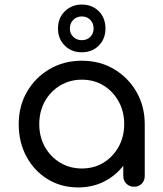

<svg xmlns="http://www.w3.org/2000/svg" viewBox="-20 -817 716 841"><path d="M322 4Q248 4 189 -32Q130 -68 96 -131Q62 -194 62 -273Q62 -353 98.5 -415.5Q135 -478 197.5 -514.5Q260 -551 338 -551Q417 -551 479 -514.5Q541 -478 577.5 -415Q614 -352 614 -273L578 -265Q578 -189 544.5 -128Q511 -67 453.5 -31.5Q396 4 322 4ZM338 -79Q392 -79 433.5 -104.5Q475 -130 499.5 -174Q524 -218 524 -273Q524 -329 499.5 -373Q475 -417 433.5 -442.5Q392 -468 338 -468Q286 -468 243.5 -442.5Q201 -417 176.5 -373Q152 -329 152 -273Q152 -218 176.5 -174Q201 -130 243.5 -104.5Q286 -79 338 -79ZM567 1Q547 1 533.5 -12.5Q520 -26 520 -46V-205L539 -302L614 -273V-46Q614 -26 601 -12.5Q588 1 567 1ZM338 -588Q293 -588 263.5 -617.5Q234 -647 234 -692Q234 -738 264 -767.5Q294 -797 338 -797Q384 -797 413 -767.5Q442 -738 442 -692Q442 -647 413 -617.5Q384 -588 338 -588ZM338 -641Q361 -641 375.5 -655.5Q390 -670 390 -692Q390 -715 375.5 -730Q361 -745 338 -745Q316 -745 301 -730Q286 -715 286 -692Q286 -670 301 -655.5Q316 -641 338 -641Z"/></svg>

Font: Comfortaa SemiBold
Style: Regular
Weight: 600
Designer: Johan Aakerlund
Foundry: Johan Aakerlund
Version: Version 3.104; ttfautohint (v1.8.1.43-b0c9)